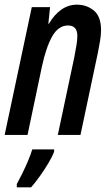

<svg xmlns="http://www.w3.org/2000/svg" viewBox="-23 -570 472 811"><path d="M-3.4 0 111.3 -540H188.5L181.2 -469.7H183.6Q205.6 -507.8 235.8 -529.1Q266.1 -550.3 301.8 -550.3Q343.3 -550.3 373.5 -525.4Q403.8 -500.5 403.8 -442.4Q403.8 -422.9 399.7 -397.5Q395.5 -372.1 390.1 -345.7L316.9 0H221.2L290.5 -326.7Q294.9 -351.1 299.3 -375.2Q303.7 -399.4 303.7 -418Q303.7 -462.4 264.2 -462.4Q223.6 -462.4 197.5 -416.3Q171.4 -370.1 153.8 -287.6L93.3 0ZM47.9 221.2V207.5Q57.6 189.9 70.6 163.8Q83.5 137.7 95.2 110.1Q106.9 82.5 113.3 61H205.6V70.8Q197.3 92.8 180.4 120.8Q163.6 148.9 144 176Q124.5 203.1 108.4 221.2Z"/></svg>

Font: Open Sans Condensed SemiBold
Style: Italic
Weight: 600
Width: 3
Italic angle: -12°
Designer: Monotype Design Team
Foundry: Monotype Imaging Inc.
Version: Version 3.000; ttfautohint (v1.8.4)